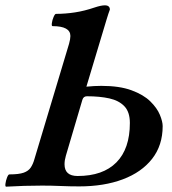

<svg xmlns="http://www.w3.org/2000/svg" viewBox="-31 -696 646 720"><path d="M-8 4Q-12 4 -10.5 -7.5Q-9 -19 -4.5 -30.5Q0 -42 4 -42Q40 -42 58 -48.5Q76 -55 84.5 -68Q93 -81 98 -99L228 -532Q233 -550 233 -561Q233 -598 166 -598Q162 -598 163.5 -609.5Q165 -621 170 -632.5Q175 -644 179 -644Q214 -644 250 -649.5Q286 -655 324 -668Q336 -672 345.5 -674Q355 -676 362 -676Q381 -676 381 -660Q376 -647 369 -624L293 -371Q323 -374 349 -374Q417 -374 462 -357.5Q507 -341 532.5 -316Q558 -291 568.5 -265.5Q579 -240 579 -223Q579 -151 539.5 -100.5Q500 -50 429.5 -23.5Q359 3 266 3Q231 3 196.5 1.5Q162 0 127 0Q93 0 59.5 1Q26 2 -8 4ZM260 -36Q355 -36 405.5 -87Q456 -138 456 -235Q456 -276 435.5 -297.5Q415 -319 379 -327Q343 -335 295 -335Q282 -335 278 -322L216 -112Q211 -95 211 -80Q211 -36 260 -36Z"/></svg>

Font: Junicode
Style: Bold Italic
Weight: 700
Italic angle: -11°
Designer: Peter S. Baker
Version: Version 2.100; ttfautohint (v1.8.4)